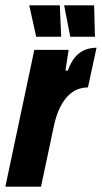

<svg xmlns="http://www.w3.org/2000/svg" viewBox="-39 -696 380 716"><path d="M-19 0 89 -510H217L205 -433H214Q226 -466 242.5 -484.5Q259 -503 279 -510.5Q299 -518 321 -518L289 -370Q270 -370 251 -363Q232 -356 215 -339Q198 -322 184 -293.5Q170 -265 161 -222L114 0ZM96 -559 71 -672 70 -676H184L189 -563V-559ZM223 -559 201 -672 200 -676H312L315 -563L316 -559Z"/></svg>

Font: Saira ExtraCondensed Black
Style: Italic
Weight: 900
Width: 2
Italic angle: -12°
Designer: Hector Gatti with collaboration of the Omnibus-Type team
Foundry: Omnibus-Type
Version: Version 1.101